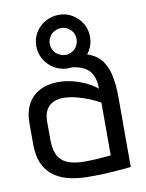

<svg xmlns="http://www.w3.org/2000/svg" viewBox="-79 -735 608 802"><g transform="rotate(-10 224.5 -334.0)"><path d="M226 -678Q195 -678 168.5 -663Q142 -648 126.5 -622.5Q111 -597 111 -565Q111 -534 126.5 -508Q142 -482 168.5 -466.5Q195 -451 226 -451Q257 -451 282.5 -466.5Q308 -482 323.5 -508Q339 -534 339 -565Q339 -597 323.5 -622.5Q308 -648 282.5 -663Q257 -678 226 -678ZM226 -622Q250 -622 267 -604Q282 -589 282 -565Q282 -554 277.5 -543Q273 -532 265 -524Q257 -517 247 -512.5Q237 -508 226 -508Q214 -508 204 -512.5Q194 -517 185 -524Q177 -533 172.5 -543.5Q168 -554 168 -565Q168 -577 173 -587.5Q178 -598 185 -606Q193 -613 203.5 -617.5Q214 -622 226 -622ZM338 -345Q318 -362 291.5 -374.5Q265 -387 235 -394.5Q205 -402 175 -402Q146 -402 119.5 -394Q93 -386 72 -368Q51 -350 39 -321.5Q27 -293 27 -252V-165Q27 -112 44 -77.5Q61 -43 91 -23.5Q121 -4 161 3.5Q201 11 247 10Q264 10 284 9.5Q304 9 324.5 7.5Q345 6 363 4.5Q381 3 394.5 2Q408 1 412 0V-294Q412 -355 401.5 -396.5Q391 -438 367.5 -462.5Q344 -487 304 -498Q264 -509 204 -509L200 -455Q230 -455 255 -450.5Q280 -446 299 -434.5Q318 -423 328 -401Q338 -379 338 -345ZM338 -286V-62Q338 -62 333.5 -61.5Q329 -61 320.5 -60.5Q312 -60 300.5 -59Q289 -58 275.5 -57Q262 -56 247 -56Q203 -54 174 -61Q145 -68 129 -83.5Q113 -99 107 -122Q101 -145 101 -175V-246Q101 -274 109 -291Q117 -308 129.5 -317Q142 -326 156 -329.5Q170 -333 182 -333Q211 -333 239.5 -325.5Q268 -318 293.5 -307.5Q319 -297 338 -286Z"/></g></svg>

Font: Advent Pro Medium
Style: Regular
Weight: 500
Designer: VivaRado, Andreas Kalpakidis
Foundry: VivaRado, Andreas Kalpakidis
Version: Version 3.000